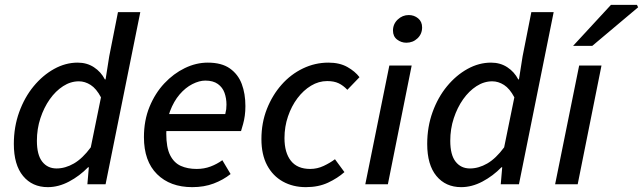

<svg xmlns="http://www.w3.org/2000/svg" viewBox="-20 -759 2649 791"><path d="M177 12Q113 12 75 -34Q37 -80 37 -166Q37 -236 59 -297Q81 -358 118.5 -403.5Q156 -449 203 -475Q250 -501 300 -501Q338 -501 367 -482Q396 -463 412 -432H415L430 -527L466 -709H558L415 0H340L346 -70H343Q308 -34 264.5 -11Q221 12 177 12ZM213 -65Q249 -65 284.5 -85.5Q320 -106 354 -152L396 -358Q377 -394 353.5 -409Q330 -424 305 -424Q271 -424 240 -404Q209 -384 185 -350Q161 -316 146.5 -272Q132 -228 132 -179Q132 -121 154 -93Q176 -65 213 -65Z M772 12Q681 12 627 -41.5Q573 -95 573 -194Q573 -263 596 -319Q619 -375 657 -415.5Q695 -456 741.5 -478.5Q788 -501 836 -501Q893 -501 927 -477Q961 -453 976 -413Q991 -373 991 -322Q991 -301 988.5 -282.5Q986 -264 981.5 -248Q977 -232 973 -219H641L649 -289H908Q911 -301 912 -309Q913 -317 913 -328Q913 -354 905 -376.5Q897 -399 877.5 -413Q858 -427 826 -427Q801 -427 772.5 -412.5Q744 -398 720 -370Q696 -342 680.5 -301Q665 -260 665 -209Q665 -151 681 -119.5Q697 -88 725 -75.5Q753 -63 790 -63Q821 -63 847.5 -73Q874 -83 896 -99L930 -42Q900 -18 860.5 -3Q821 12 772 12Z M1240 12Q1187 12 1145.5 -11Q1104 -34 1080.5 -78Q1057 -122 1057 -186Q1057 -253 1079.5 -310Q1102 -367 1140 -410Q1178 -453 1228 -477Q1278 -501 1333 -501Q1379 -501 1411 -483Q1443 -465 1461 -441L1411 -389Q1394 -407 1375 -416Q1356 -425 1328 -425Q1293 -425 1261.5 -406Q1230 -387 1205.5 -354.5Q1181 -322 1166.5 -279.5Q1152 -237 1152 -190Q1152 -130 1178.5 -96.5Q1205 -63 1258 -63Q1287 -63 1313.5 -75.5Q1340 -88 1360 -103L1399 -50Q1371 -25 1331.5 -6.5Q1292 12 1240 12Z M1485 0 1584 -489H1676L1578 0ZM1654 -583Q1633 -583 1616 -596Q1599 -609 1599 -633Q1599 -660 1618.5 -678.5Q1638 -697 1664 -697Q1686 -697 1702.5 -683.5Q1719 -670 1719 -646Q1719 -619 1700 -601Q1681 -583 1654 -583Z M1880 12Q1816 12 1778 -34Q1740 -80 1740 -166Q1740 -236 1762 -297Q1784 -358 1821.5 -403.5Q1859 -449 1906 -475Q1953 -501 2003 -501Q2041 -501 2070 -482Q2099 -463 2115 -432H2118L2133 -527L2169 -709H2261L2118 0H2043L2049 -70H2046Q2011 -34 1967.5 -11Q1924 12 1880 12ZM1916 -65Q1952 -65 1987.5 -85.5Q2023 -106 2057 -152L2099 -358Q2080 -394 2056.5 -409Q2033 -424 2008 -424Q1974 -424 1943 -404Q1912 -384 1888 -350Q1864 -316 1849.5 -272Q1835 -228 1835 -179Q1835 -121 1857 -93Q1879 -65 1916 -65Z M2267 0 2366 -489H2458L2360 0ZM2341 -570 2497 -739H2604L2609 -729L2420 -570Z"/></svg>

Font: Source Sans 3 ExtraLight Medium
Style: Italic
Weight: 500
Italic angle: -11°
Version: Version 3.052;hotconv 1.1.0;makeotfexe 2.6.0